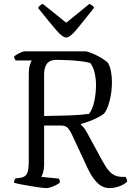

<svg xmlns="http://www.w3.org/2000/svg" viewBox="-20 -968 680 988"><path d="M215 0Q208 0 186 -3Q164 -6 137 -10.5Q110 -15 86.5 -19.5Q63 -24 52 -28Q52 -35 55 -41Q58 -47 60 -50L85 -53Q110 -57 119 -74.5Q128 -92 128 -140V-582Q128 -617 134 -635Q140 -653 144 -657H61Q58 -660 55 -666.5Q52 -673 52 -676Q57 -682 68 -688.5Q79 -695 90.5 -699.5Q102 -704 107 -704H423Q452 -696 485 -679Q518 -662 536 -644Q547 -624 551.5 -597.5Q556 -571 556 -546Q556 -495 544 -448.5Q532 -402 514 -382Q502 -373 481.5 -362.5Q461 -352 438 -343.5Q415 -335 396 -330V-327Q405 -319 411.5 -311Q418 -303 428 -285L496 -160Q511 -132 525.5 -109Q540 -86 558.5 -72.5Q577 -59 606 -58H626Q628 -54 631 -48.5Q634 -43 634 -33Q617 -17 591.5 -8.5Q566 0 545 0Q509 0 482 -26Q455 -52 433 -98L348 -280Q338 -300 327 -311Q316 -322 295 -322H207V-120Q207 -98 202 -81Q197 -64 192 -58L282 -49Q288 -42 288 -28Q274 -17 253 -8.5Q232 0 215 0ZM207 -371Q277 -372 335.5 -374Q394 -376 438 -382Q457 -406 465.5 -448Q474 -490 474 -530Q474 -565 466.5 -595.5Q459 -626 444 -644Q423 -650 392 -653.5Q361 -657 329 -658.5Q297 -660 273 -660Q236 -660 221.5 -640Q207 -620 207 -586ZM321 -775Q302 -775 269 -813.5Q236 -852 176 -927Q178 -932 184.5 -938.5Q191 -945 200 -948L321 -851L440 -948Q459 -940 464 -928Q402 -849 370.5 -812Q339 -775 321 -775Z"/></svg>

Font: Texturina ExtraLight
Style: Regular
Weight: 200
Designer: Guillermo Torres Carreño
Foundry: Omnibus-Type
Version: Version 1.002; ttfautohint (v1.8.3)